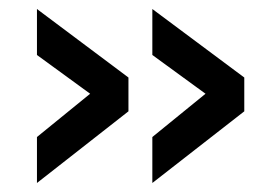

<svg xmlns="http://www.w3.org/2000/svg" viewBox="-20 -455 606 426"><path d="M436 -247 318 -333V-435L522 -283V-208L318 -49V-151ZM180 -247 62 -333V-435L265 -283V-208L62 -49V-151Z"/></svg>

Font: TitilliumText
Style: Medium
Weight: 500
Designer: Accademia di Belle Arti di Urbino and others
Foundry: Accademia di Belle Arti di Urbino and others.
Version: Version 60.001